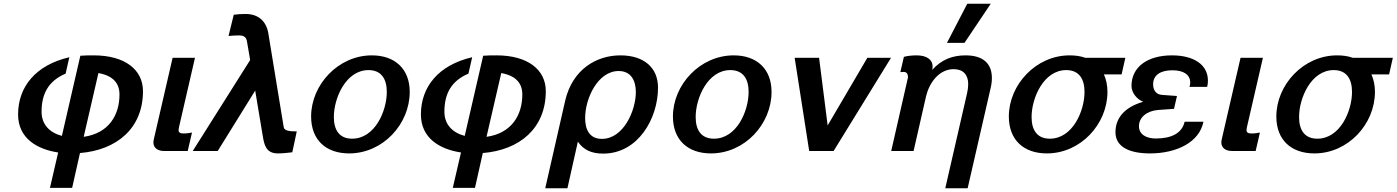

<svg xmlns="http://www.w3.org/2000/svg" viewBox="-20 -810 7492 1030"><path d="M248 198H367L409 11C607 -5 747 -122 747 -321C747 -437 649 -513 483 -513C463 -513 431 -513 411 -511L312 -81C247 -98 203 -142 203 -210C203 -301 235 -374 332 -415L352 -503C171 -461 77 -344 77 -196C77 -68 179 -9 292 8ZM508 -418C587 -404 621 -363 621 -303C621 -193 564 -95 429 -76Z M805 -62C804 -58 803 -52 803 -46C803 -16 827 0 860 0H987L1010 -99C1002 -97 982 -94 966 -94C950 -94 938 -97 938 -112C938 -117 940 -127 941 -131L1026 -500H906Z M1390 -78C1398 -31 1408 13 1471 13C1498 13 1529 9 1548 7L1572 -105C1528 -105 1505 -110 1502 -128L1419 -634C1408 -695 1367 -735 1298 -735C1273 -735 1259 -734 1234 -731L1206 -617C1220 -619 1252 -620 1262 -620C1290 -620 1301 -610 1305 -587L1322 -488L1014 0H1148L1349 -324Z M1649 -185C1649 -59 1729 13 1853 13C2034 13 2178 -144 2178 -317C2178 -440 2099 -513 1975 -513C1794 -513 1649 -355 1649 -185ZM1771 -182C1771 -285 1836 -434 1957 -434C2026 -434 2055 -386 2055 -317C2055 -214 1991 -66 1869 -66C1800 -66 1771 -113 1771 -182Z M2409 198H2528L2570 11C2768 -5 2908 -122 2908 -321C2908 -437 2810 -513 2644 -513C2624 -513 2592 -513 2572 -511L2473 -81C2408 -98 2364 -142 2364 -210C2364 -301 2396 -374 2493 -415L2513 -503C2332 -461 2238 -344 2238 -196C2238 -68 2340 -9 2453 8ZM2669 -418C2748 -404 2782 -363 2782 -303C2782 -193 2725 -95 2590 -76Z M2905 200H3024L3080 -50C3111 -5 3154 14 3216 14C3403 14 3510 -174 3510 -340C3510 -445 3437 -513 3308 -513C3180 -513 3051 -438 3012 -270ZM3119 -177C3119 -282 3187 -429 3299 -429C3365 -429 3391 -378 3391 -316C3391 -217 3325 -65 3209 -65C3141 -65 3119 -117 3119 -177Z M3590 -185C3590 -59 3670 13 3794 13C3975 13 4119 -144 4119 -317C4119 -440 4040 -513 3916 -513C3735 -513 3590 -355 3590 -185ZM3712 -182C3712 -285 3777 -434 3898 -434C3967 -434 3996 -386 3996 -317C3996 -214 3932 -66 3810 -66C3741 -66 3712 -113 3712 -182Z M4760 -500H4633L4420 -137L4374 -500H4243L4321 0H4452Z M5295 -790H5169L5060 -580H5154ZM4761 0H4881L4948 -294C4965 -365 5017 -439 5096 -439C5147 -439 5174 -409 5174 -359C5174 -344 5172 -328 5168 -310L5051 200H5171L5294 -336C5299 -356 5301 -375 5301 -392C5301 -470 5253 -513 5160 -513C5090 -513 5031 -491 4981 -435C4983 -443 4983 -452 4983 -453C4983 -492 4949 -513 4897 -513C4880 -513 4848 -511 4829 -505L4810 -423C4816 -424 4824 -424 4827 -424H4830C4841 -424 4851 -416 4851 -395Z M5392 -185C5392 -59 5472 13 5596 13C5777 13 5921 -144 5921 -317C5921 -353 5914 -384 5902 -411H5997L6017 -500H5802C5777 -509 5749 -513 5718 -513C5537 -513 5392 -355 5392 -185ZM5514 -182C5514 -285 5579 -434 5700 -434C5769 -434 5798 -386 5798 -317C5798 -214 5734 -66 5612 -66C5543 -66 5514 -113 5514 -182Z M6050 -349C6050 -314 6077 -278 6113 -264C6021 -238 5964 -183 5964 -101C5964 -20 6042 13 6149 13C6291 13 6414 -46 6436 -157H6335C6321 -95 6264 -67 6180 -67C6132 -67 6090 -87 6090 -133C6090 -181 6133 -215 6192 -220L6278 -226L6294 -295L6213 -301C6183 -303 6166 -325 6166 -358C6166 -406 6204 -433 6269 -433C6330 -433 6365 -409 6365 -367C6365 -359 6364 -354 6361 -344H6456C6459 -356 6460 -368 6460 -378C6460 -461 6387 -513 6267 -513C6136 -513 6050 -451 6050 -349Z M6534 -62C6533 -58 6532 -52 6532 -46C6532 -16 6556 0 6589 0H6716L6739 -99C6731 -97 6711 -94 6695 -94C6679 -94 6667 -97 6667 -112C6667 -117 6669 -127 6670 -131L6755 -500H6635Z M6827 -185C6827 -59 6907 13 7031 13C7212 13 7356 -144 7356 -317C7356 -353 7349 -384 7337 -411H7432L7452 -500H7237C7212 -509 7184 -513 7153 -513C6972 -513 6827 -355 6827 -185ZM6949 -182C6949 -285 7014 -434 7135 -434C7204 -434 7233 -386 7233 -317C7233 -214 7169 -66 7047 -66C6978 -66 6949 -113 6949 -182Z"/></svg>

Font: Perun SemiBold Italic
Style: Regular
Weight: 400
Italic angle: -12°
Foundry: Copyright (c) Stefan Peev, Context Ltd, 2016
Version: Version 1.026